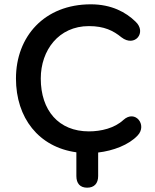

<svg xmlns="http://www.w3.org/2000/svg" viewBox="-20 -700 718 890"><path d="M384 170C417 170 435 150 435 116V7C504 -1 577 -28 618 -72C664 -120 607 -194 552 -144C511 -106 449 -91 392 -91C252 -91 169 -188 169 -336C169 -467 252 -579 392 -579C463 -579 505 -558 543 -527C605 -479 662 -550 608 -600C564 -643 497 -680 401 -680C186 -680 54 -531 54 -336C54 -154 159 -18 334 6V116C334 150 351 170 384 170Z"/></svg>

Font: SN Pro Medium
Style: Regular
Weight: 500
Designer: Tobias Whetton
Foundry: Supernotes
Version: Version 1.003;Glyphs 3.3 (3324)